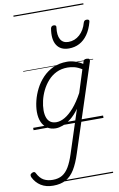

<svg xmlns="http://www.w3.org/2000/svg" viewBox="-236 -1054 1005 1617"><g transform="rotate(-10 266.0 -245.5)"><path d="M83 489Q21 489 -21.5 462Q-64 435 -87 388Q-92 377 -90.5 368Q-89 359 -76 352Q-64 346 -56 348Q-48 350 -44 360Q-21 405 11 422.5Q43 440 88 440Q136 440 169 420Q202 400 226.5 358.5Q251 317 272 252L391 -114Q355 -64 318 -35.5Q281 -7 248 5Q215 17 188 17Q146 17 116 -3Q86 -23 70 -59.5Q54 -96 54 -146Q54 -190 66.5 -241Q79 -292 104 -341Q129 -390 167.5 -430.5Q206 -471 258 -495Q310 -519 377 -519Q410 -519 444.5 -508Q479 -497 509 -477L514 -495Q518 -507 524.5 -511Q531 -515 544 -515Q562 -515 567 -507.5Q572 -500 568 -488L325 255Q299 337 267.5 388.5Q236 440 192 464.5Q148 489 83 489ZM202 -33Q237 -33 275.5 -55.5Q314 -78 354 -124Q394 -170 433 -242L494 -434Q459 -456 429.5 -463Q400 -470 373 -470Q319 -470 277 -449.5Q235 -429 204 -394Q173 -359 152.5 -317Q132 -275 122 -231.5Q112 -188 112 -150Q112 -114 121.5 -87.5Q131 -61 151 -47Q171 -33 202 -33ZM414 -626Q342 -626 310 -676.5Q278 -727 294 -820Q297 -830 303 -835Q309 -840 320 -840Q332 -840 337 -834.5Q342 -829 340 -820Q331 -753 351.5 -717Q372 -681 419 -681Q474 -681 515.5 -718.5Q557 -756 574 -819Q578 -830 584 -834.5Q590 -839 602 -839Q614 -839 619.5 -833.5Q625 -828 622 -818Q605 -754 575 -711.5Q545 -669 504.5 -647.5Q464 -626 414 -626ZM0 460H598V470H0ZM0 -20H598V0H0ZM0 -505H598V-500H0ZM0 -980H598V-970H0Z"/></g></svg>

Font: Playwrite NO Guides
Style: Regular
Weight: 400
Designer: Veronika Burian, José Scaglione
Foundry: TypeTogether
Version: Version 1.003